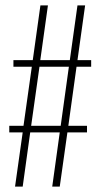

<svg xmlns="http://www.w3.org/2000/svg" viewBox="-20 -695 384 715"><path d="M174.5 0 202.5 -202H92.5L64.5 0H36L64.5 -202H14.5V-226.5H67.5L98.5 -446.5H30V-471H102L130.5 -675H158.5L130 -471H240L268.5 -675H297L268.5 -471H319.5V-446.5H265L234.5 -226.5H304V-202H231L202.5 0ZM96 -226.5H206L236.5 -446.5H127Z"/></svg>

Font: Anybody Condensed ExtraLight
Style: Regular
Weight: 200
Width: 3
Designer: Tyler Finck
Foundry: Etcetera Type Company
Version: Version 1.010; ttfautohint (v1.8.3) -l 8 -r 50 -G 200 -x 14 